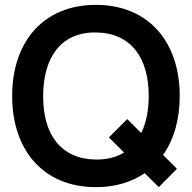

<svg xmlns="http://www.w3.org/2000/svg" viewBox="-20 -755 790 790"><path d="M633.5 15 708 -60.5 651 -117.5C695.5 -180.5 719.5 -263.5 719.5 -360C719.5 -583.5 590.5 -735 374.5 -735C159 -735 30 -583.5 30 -360C30 -136.5 159 15 374.5 15C454 15 521.5 -5.5 575.5 -42.5ZM157.5 -360C158 -517.5 229.5 -623 374.5 -621.5C519.5 -619.5 592 -517.5 592 -360C592 -301 581.5 -249 561 -207.5L503.5 -265L428 -189.5L490.5 -127.5C459 -108.5 420.5 -98 374.5 -98.5C229.5 -100.5 157 -202.5 157.5 -360Z"/></svg>

Font: Manrope
Style: Bold
Weight: 700
Designer: Mikhail Sharanda
Foundry: Mikhail Sharanda
Version: Version 4.505;FEAKit 1.0